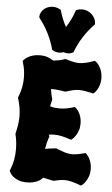

<svg xmlns="http://www.w3.org/2000/svg" viewBox="-63 -1016 617 1061"><g transform="rotate(5 245.0 -485.5)"><path d="M395 -345.2Q395 -323.2 389.2 -306.9Q383.3 -290.5 376 -279.3Q368.7 -268.1 362.5 -262.2Q356.4 -256.3 356 -255.9L351.1 -252L344.2 -253.9Q316.9 -263.2 296.1 -267.6Q275.4 -272 254.9 -272Q239.7 -272 225.1 -269L228 -263.2L230 -258.8L228 -254.9Q216.3 -221.7 211.9 -189Q219.7 -190.9 229.5 -192.4Q239.3 -193.8 248 -194.8Q256.8 -195.8 262.7 -196.3Q268.6 -196.8 269 -196.8L272.9 -198.2L276.9 -195.8Q304.7 -184.6 324.2 -178.7Q343.8 -172.9 363.8 -172.9Q377.4 -172.9 393.6 -175.8Q409.7 -178.7 430.2 -184.1L436 -186L440.9 -182.1Q441.4 -181.2 446.5 -176Q451.7 -170.9 457.5 -160.4Q463.4 -149.9 468.3 -134Q473.1 -118.2 473.1 -96.2Q472.7 -74.2 466.3 -58.1Q460 -42 452.6 -31Q445.3 -20 439 -14.2Q432.6 -8.3 432.1 -7.8L425.8 -4.9L419.9 -6.8Q391.1 -17.6 372.1 -22.2Q353 -26.9 335 -26.9Q322.3 -26.9 308.6 -24.7Q294.9 -22.5 276.9 -18.1H270Q256.3 -20.5 242.9 -23.7Q229.5 -26.9 215.8 -29.8Q210.9 -24.4 203.4 -18.3Q195.8 -12.2 184.8 -7.3Q173.8 -2.4 159.4 0.7Q145 3.9 127 3.9Q98.1 3.9 79.3 -3.9Q60.5 -11.7 49.6 -21.2Q38.6 -30.8 34.2 -38.8Q29.8 -46.9 29.8 -47.9L27.8 -51.8L29.8 -57.1Q41 -84 46.4 -112.3Q51.8 -140.6 51.8 -169.9Q51.8 -190.4 49.6 -211.4Q47.4 -232.4 42 -254.9V-261.2Q47.9 -285.2 51.5 -308.3Q55.2 -331.5 55.2 -355Q55.2 -380.9 50.8 -405.8Q46.4 -430.7 39.1 -455.1L38.1 -460L40 -463.9Q50.8 -490.2 55.9 -516.8Q61 -543.5 61 -569.8Q61 -591.3 57.9 -612.5Q54.7 -633.8 47.9 -655.8L45.9 -662.1L49.8 -667Q50.3 -667.5 55.7 -673.1Q61 -678.7 72 -685.3Q83 -691.9 99.6 -697Q116.2 -702.1 139.2 -702.1Q165.5 -702.1 184.1 -694.8Q202.6 -687.5 213.9 -679.2Q228 -680.7 243.7 -683.6Q259.3 -686.5 274.9 -691.9L278.8 -693.8L284.2 -692.9Q307.6 -685.5 325 -681.9Q342.3 -678.2 357.9 -678.2Q375 -678.2 393.6 -682.6Q412.1 -687 437 -695.8L442.9 -698.2L448.2 -694.8Q448.7 -694.3 454.6 -689.5Q460.4 -684.6 467.3 -674.6Q474.1 -664.6 480.2 -649.2Q486.3 -633.8 487.8 -611.8V-603Q487.8 -583.5 482.9 -568.4Q478 -553.2 471.9 -542.7Q465.8 -532.2 460.7 -526.9Q455.6 -521.5 455.1 -521L450.2 -517.1L442.9 -519Q419.4 -524.4 402.8 -527.1Q386.2 -529.8 372.1 -529.8Q355.5 -529.8 339.1 -526.1Q322.8 -522.5 299.8 -515.1L293 -514.2Q272.5 -518.1 253.7 -520Q234.9 -522 215.8 -522Q217.3 -508.3 220 -494.9Q222.7 -481.4 227.1 -467.8V-460.9Q224.1 -452.1 222.4 -443.6Q220.7 -435.1 219.2 -425.8Q233.4 -421.9 245.8 -420.4Q258.3 -418.9 272 -418.9Q290 -418.9 308.6 -422.1Q327.1 -425.3 349.1 -432.1L355 -434.1L359.9 -430.2Q360.4 -429.7 366 -424.6Q371.6 -419.4 378.2 -408.9Q384.8 -398.4 389.9 -382.6Q395 -366.7 395 -345.2ZM426.3 -903.3V-898.4L423.3 -895.5Q390.1 -861.3 365.2 -822.3Q340.3 -783.2 323.2 -739.3L322.3 -735.4L319.3 -733.4Q305.2 -726.1 291 -726.1Q285.2 -726.1 279.3 -727.1Q273.4 -728 267.1 -730.5Q260.3 -728 253.7 -727.1Q247.1 -726.1 241.2 -726.1Q223.1 -726.1 207 -735.4L203.1 -738.3L202.1 -742.2Q189.5 -787.6 168.5 -829.1Q147.5 -870.6 118.2 -907.2L116.2 -914.1Q116.7 -926.8 122.6 -938Q128.4 -949.2 137.9 -957.5Q147.5 -965.8 160.2 -970.5Q172.9 -975.1 187 -975.1Q208.5 -975.1 227.1 -964.4L231.4 -962.4L232.4 -957.5Q239.7 -933.1 248.3 -911.6Q256.8 -890.1 268.1 -870.1Q282.2 -892.1 293.5 -914.8Q304.7 -937.5 313 -962.4L314.5 -967.3L319.3 -969.2Q334 -975.1 349.1 -975.1Q364.3 -975.1 378.4 -969.2Q392.6 -963.4 403.1 -953.4Q413.6 -943.4 419.9 -930.4Q426.3 -917.5 426.3 -903.3Z"/></g></svg>

Font: Hanalei Fill
Style: Regular
Weight: 400
Version: Version 1.000